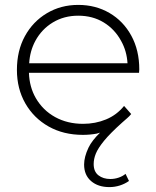

<svg xmlns="http://www.w3.org/2000/svg" viewBox="-20 -546 637 783"><path d="M426 217Q380 217 351.5 192.5Q323 168 323 125Q323 94 341 56Q355 27 388 -5Q381 -3 374 -1Q347 4 318 4Q239 4 178.5 -30Q118 -64 83.5 -124Q49 -184 49 -261Q49 -339 81.5 -398.5Q114 -458 171 -492Q228 -526 299 -526Q370 -526 426.5 -493Q483 -460 515.5 -400.5Q548 -341 548 -263Q548 -260 547.5 -256.5Q547 -253 547 -249H98Q100 -191 126 -146Q155 -96 205 -68.5Q255 -41 319 -41Q369 -41 412.5 -59Q456 -77 486 -114L515 -81Q508 -72 498.5 -64Q489 -56 478 -46Q429 -2 404.5 28Q380 58 371 80Q362 102 362 123Q362 154 381.5 169Q401 184 430 184Q447 184 463.5 178.5Q480 173 492 163L506 192Q489 204 468.5 210.5Q448 217 426 217ZM500 -288Q497 -338 474 -379Q448 -427 403 -454.5Q358 -482 299 -482Q241 -482 195.5 -454.5Q150 -427 124 -379Q102 -338 99 -288Z"/></svg>

Font: Montserrat Z Light
Style: Regular
Weight: 300
Designer: Julieta Ulanovsky
Foundry: Julieta Ulanovsky
Version: Version 8.000